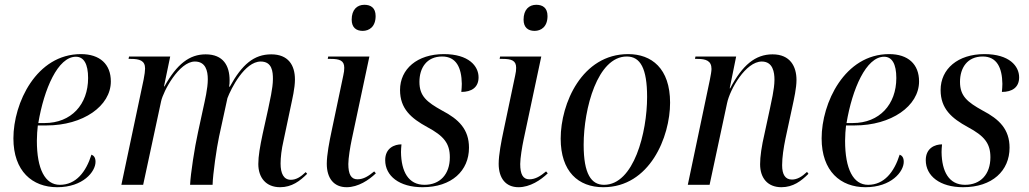

<svg xmlns="http://www.w3.org/2000/svg" viewBox="-20 -772 4298 802"><path d="M219 10C327 10 379 -55 379 -96C379 -114 372 -122 362 -126C339 -53 297 0 230 0C168 0 134 -66 134 -184C134 -204 136 -233 138 -248H174C327 -248 443 -329 443 -432C443 -504 397 -546 318 -546C132 -546 36 -342 36 -194C36 -57 115 10 219 10ZM166 -258H140C164 -401 222 -535 297 -535C330 -535 348 -505 348 -446C348 -336 278 -258 166 -258Z M1150 10C1199 10 1233 -16 1263 -46L1257 -53C1236 -33 1217 -21 1195 -21C1165 -21 1152 -47 1152 -89C1152 -114 1156 -149 1164 -183L1194 -325C1201 -359 1212 -403 1212 -440C1212 -500 1184 -545 1113 -545C1041 -545 991 -503 940 -410H937C939 -419 939 -428 939 -437C939 -497 913 -545 839 -545C772 -545 719 -505 667 -411H665L691 -536H519L517 -526H526C563 -526 586 -519 586 -486C586 -477 584 -459 580 -440L487 0H578L653 -349C662 -391 728 -515 794 -515C839 -515 848 -476 848 -441C848 -402 836 -353 828 -316L807 -219C793 -156 776 -46 774 0H868C869 -44 885 -155 895 -201L930 -362C945 -402 1002 -515 1069 -515C1117 -515 1120 -472 1120 -442C1120 -402 1106 -347 1100 -316L1077 -212C1066 -160 1059 -120 1059 -87C1059 -30 1091 10 1150 10Z M1495 -643C1522 -643 1549 -660 1549 -705C1549 -740 1528 -752 1502 -752C1472 -752 1449 -732 1449 -690C1449 -657 1468 -643 1495 -643ZM1428 10C1476 10 1521 -20 1550 -48L1543 -56C1520 -37 1499 -23 1473 -23C1446 -23 1435 -45 1435 -87C1435 -111 1443 -160 1449 -188L1523 -536H1351L1349 -526H1361C1399 -526 1418 -519 1418 -489C1418 -480 1417 -469 1414 -457L1365 -224C1356 -182 1345 -125 1345 -88C1345 -28 1374 10 1428 10Z M1745 10C1867 10 1939 -59 1939 -155C1939 -232 1896 -274 1827 -310C1762 -346 1732 -371 1732 -430C1732 -488 1762 -536 1827 -536C1886 -536 1908 -489 1909 -422C1909 -411 1908 -400 1907 -388C1950 -388 1979 -407 1979 -449C1979 -496 1938 -546 1834 -546C1723 -546 1651 -484 1651 -396C1651 -318 1697 -278 1765 -241C1834 -204 1859 -173 1859 -115C1859 -44 1818 0 1753 0C1686 0 1656 -55 1655 -137C1655 -147 1656 -158 1657 -169C1628 -169 1589 -154 1589 -103C1589 -37 1648 10 1745 10Z M2213 -643C2240 -643 2267 -660 2267 -705C2267 -740 2246 -752 2220 -752C2190 -752 2167 -732 2167 -690C2167 -657 2186 -643 2213 -643ZM2146 10C2194 10 2239 -20 2268 -48L2261 -56C2238 -37 2217 -23 2191 -23C2164 -23 2153 -45 2153 -87C2153 -111 2161 -160 2167 -188L2241 -536H2069L2067 -526H2079C2117 -526 2136 -519 2136 -489C2136 -480 2135 -469 2132 -457L2083 -224C2074 -182 2063 -125 2063 -88C2063 -28 2092 10 2146 10Z M2500 10C2694 10 2779 -200 2779 -343C2779 -487 2701 -546 2604 -546C2411 -546 2322 -340 2322 -193C2322 -56 2395 10 2500 10ZM2503 0C2450 0 2418 -45 2418 -167C2418 -319 2476 -536 2598 -536C2655 -536 2683 -486 2683 -367C2683 -219 2628 0 2503 0Z M3244 10C3293 10 3327 -16 3357 -46L3351 -54C3329 -33 3309 -22 3288 -22C3260 -22 3247 -43 3247 -82C3247 -115 3253 -154 3261 -193L3289 -323C3297 -360 3307 -404 3307 -438C3307 -494 3281 -545 3207 -545C3135 -545 3081 -500 3030 -403H3028L3055 -536H2885L2883 -526H2893C2929 -526 2952 -518 2952 -484C2952 -476 2949 -457 2945 -438L2853 0H2944L3017 -341C3029 -399 3095 -515 3162 -515C3209 -515 3215 -469 3215 -439C3215 -399 3201 -344 3196 -318L3174 -216C3161 -160 3155 -118 3155 -86C3155 -29 3186 10 3244 10Z M3595 10C3703 10 3755 -55 3755 -96C3755 -114 3748 -122 3738 -126C3715 -53 3673 0 3606 0C3544 0 3510 -66 3510 -184C3510 -204 3512 -233 3514 -248H3550C3703 -248 3819 -329 3819 -432C3819 -504 3773 -546 3694 -546C3508 -546 3412 -342 3412 -194C3412 -57 3491 10 3595 10ZM3542 -258H3516C3540 -401 3598 -535 3673 -535C3706 -535 3724 -505 3724 -446C3724 -336 3654 -258 3542 -258Z M4003 10C4125 10 4197 -59 4197 -155C4197 -232 4154 -274 4085 -310C4020 -346 3990 -371 3990 -430C3990 -488 4020 -536 4085 -536C4144 -536 4166 -489 4167 -422C4167 -411 4166 -400 4165 -388C4208 -388 4237 -407 4237 -449C4237 -496 4196 -546 4092 -546C3981 -546 3909 -484 3909 -396C3909 -318 3955 -278 4023 -241C4092 -204 4117 -173 4117 -115C4117 -44 4076 0 4011 0C3944 0 3914 -55 3913 -137C3913 -147 3914 -158 3915 -169C3886 -169 3847 -154 3847 -103C3847 -37 3906 10 4003 10Z"/></svg>

Font: Noto Serif Display SemiCondensed
Style: Italic
Weight: 400
Width: 4
Italic angle: -12°
Designer: Monotype Design Team
Foundry: Monotype Imaging Inc.
Version: Version 2.009